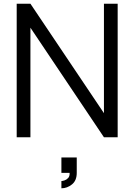

<svg xmlns="http://www.w3.org/2000/svg" viewBox="-20 -740 724 1035"><path d="M311 275V236Q317 236 328 232.4Q339 228.8 347.7 219.2Q356.3 209.7 355.3 191.7H311V109H393.7V191.7Q393.7 233.5 367.8 254.2Q342 275 311 275ZM70 0V-720H144L540.3 -130V-720H614.3V0H540.3L144 -590.7V0Z"/></svg>

Font: Manrope ExtraLight
Style: Regular
Weight: 200
Designer: Mikhail Sharanda
Foundry: Mikhail Sharanda
Version: Version 4.505